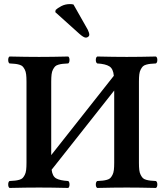

<svg xmlns="http://www.w3.org/2000/svg" viewBox="-20 -926 819 948"><path d="M26.9 2Q20.5 -2.4 20.5 -15.1Q20.5 -27.8 26.9 -32.2Q44.4 -33.2 54.2 -34.2Q64 -35.2 75.2 -38.3Q86.4 -41.5 91.8 -47.1Q97.2 -52.7 102.3 -62.5Q107.4 -72.3 109.1 -86.7Q110.8 -101.1 110.8 -122.1V-522.9Q110.8 -543.9 109.1 -558.3Q107.4 -572.8 102.3 -582.5Q97.2 -592.3 91.8 -597.9Q86.4 -603.5 75.2 -606.7Q64 -609.9 54.2 -610.8Q44.4 -611.8 26.9 -612.8Q20.5 -617.2 20.5 -629.9Q20.5 -642.6 26.9 -647Q110.8 -645 172.9 -645Q234.9 -645 316.9 -647Q323.2 -642.6 323.2 -629.9Q323.2 -617.2 316.9 -612.8Q299.3 -611.8 289.6 -610.8Q279.8 -609.9 268.6 -606.7Q257.3 -603.5 252 -597.9Q246.6 -592.3 241.5 -582.5Q236.3 -572.8 234.6 -558.3Q232.9 -543.9 232.9 -522.9V-160.2L542 -551.8Q539.1 -586.4 520 -598.4Q501 -610.4 460 -612.8Q453.1 -617.2 453.1 -629.9Q453.1 -642.6 460 -647Q543.9 -645 606 -645Q668 -645 750 -647Q756.8 -642.6 756.8 -629.9Q756.8 -617.2 750 -612.8Q732.4 -611.8 722.7 -610.8Q712.9 -609.9 701.7 -606.7Q690.4 -603.5 685.1 -597.9Q679.7 -592.3 674.6 -582.5Q669.4 -572.8 667.7 -558.3Q666 -543.9 666 -522.9V-122.1Q666 -101.1 667.7 -86.7Q669.4 -72.3 674.6 -62.5Q679.7 -52.7 685.1 -47.1Q690.4 -41.5 701.7 -38.3Q712.9 -35.2 722.7 -34.2Q732.4 -33.2 750 -32.2Q756.8 -27.8 756.8 -15.1Q756.8 -2.4 750 2Q668 0 606 0Q542 0 460 2Q453.1 -2.4 453.1 -15.1Q453.1 -27.8 460 -32.2Q477.5 -33.2 487.3 -34.2Q497.1 -35.2 508.3 -38.3Q519.5 -41.5 524.9 -47.1Q530.3 -52.7 535.4 -62.5Q540.5 -72.3 542.2 -86.7Q543.9 -101.1 543.9 -122.1V-479L234.9 -87.9Q238.8 -55.7 257.3 -45.2Q275.9 -34.7 316.9 -32.2Q323.2 -27.8 323.2 -15.1Q323.2 -2.4 316.9 2Q234.9 0 172.9 0Q108.9 0 26.9 2ZM342.8 -903.8 413.1 -779.8Q420.9 -764.2 420.9 -753.9Q420.9 -748.5 415.5 -744.4Q410.2 -740.2 403.8 -740.2Q393.1 -740.2 371.1 -759.8L252.9 -866.2L254.9 -877Q264.2 -886.2 283.2 -896Q302.2 -905.8 325.2 -905.8Q335 -905.8 342.8 -903.8Z"/></svg>

Font: Common Serif SemiBold
Style: Regular
Weight: 600
Designer: Philipp H. Poll, Khaled Hosny
Foundry: Stefan Peev, Context Ltd.
Version: Version 1.026